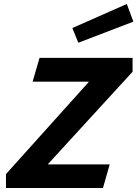

<svg xmlns="http://www.w3.org/2000/svg" viewBox="-20 -946 691 966"><path d="M498 0H10V-70L426 -533V-535H144L179 -655H647V-585L222 -121V-119H532ZM374 -731 344 -805 618 -926 651 -837Z"/></svg>

Font: Intel One Mono
Style: Bold Italic
Weight: 700
Italic angle: -16°
Monospace: yes
Designer: Fred Shallcrass
Foundry: Frere-Jones Type LLC
Version: Version 1.400;hotconv 1.1.0;makeotfexe 2.6.0;FJTRelease1.4